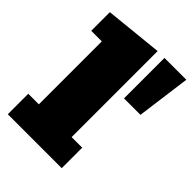

<svg xmlns="http://www.w3.org/2000/svg" viewBox="-220 -866 971 971"><g transform="rotate(45 265.5 -381.0)"><path d="M15.6 0V-146.5H91.3V-596.7H15.6V-730L325.7 -761.7V-146.5H401.4V0ZM374.5 -472.2V-761.7H530.8L492.2 -472.2Z"/></g></svg>

Font: Bevan
Style: Regular
Weight: 400
Designer: Vernon Adams
Foundry: Vernon Adams
Version: Version 2.100; ttfautohint (v1.8.3)